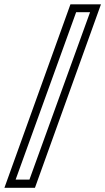

<svg xmlns="http://www.w3.org/2000/svg" viewBox="-92 -770 488 890"><path d="M-71.5 100.5 234.5 -750H376L70 100.5ZM-19.5 62.5H44.5L325.5 -713.5H261Z"/></svg>

Font: Tourney
Style: Italic
Weight: 400
Italic angle: -12°
Version: Version 1.015